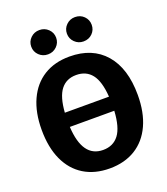

<svg xmlns="http://www.w3.org/2000/svg" viewBox="-166 -1040 1023 1173"><g transform="rotate(-20 345.5 -454.0)"><path d="M658 -347Q658 -234 620.5 -152Q583 -70 512.5 -26.5Q442 17 345 17Q248 17 178 -26Q108 -69 70.5 -150.5Q33 -232 33 -347Q33 -459 70.5 -541Q108 -623 178 -666.5Q248 -710 345 -710Q493 -710 575.5 -615Q658 -520 658 -347ZM202 -397H489Q482 -498 446 -544Q410 -590 345 -590Q281 -590 245 -544Q209 -498 202 -397ZM490 -305H201Q212 -103 345 -103Q411 -103 447.5 -151Q484 -199 490 -305ZM309 -846Q309 -813 285.5 -790Q262 -767 228 -767Q194 -767 170.5 -790Q147 -813 147 -846Q147 -879 170.5 -902Q194 -925 228 -925Q262 -925 285.5 -902Q309 -879 309 -846ZM540 -846Q540 -813 517 -790Q494 -767 459 -767Q426 -767 402.5 -790Q379 -813 379 -846Q379 -879 402.5 -902Q426 -925 459 -925Q494 -925 517 -902Q540 -879 540 -846Z"/></g></svg>

Font: FiraGOUPP
Style: Bold
Weight: 700
Designer: bBox Type
Foundry: bBox Type GmbH
Version: Version 1.001